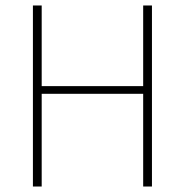

<svg xmlns="http://www.w3.org/2000/svg" viewBox="-20 -680 674 700"><path d="M100 0V-660H132V-366H502V-660H534V0H502V-338H132V0Z"/></svg>

Font: Source Sans 3 Variable
Style: Regular
Weight: 200
Designer: Paul D. Hunt
Foundry: Adobe Systems Incorporated
Version: Version 3.026